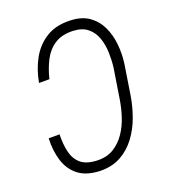

<svg xmlns="http://www.w3.org/2000/svg" viewBox="-134 -818 815 926"><g transform="rotate(-20 273.0 -355.0)"><path d="M41.5 -222.2H97.2Q95.7 -172.9 105 -132.3Q114.3 -91.8 142.3 -67.6Q170.4 -43.5 226.1 -41.5Q275.4 -40 310.5 -61.8Q345.7 -83.5 369.9 -119.4Q394 -155.3 407.7 -198Q421.4 -240.7 427.7 -281.7L452.1 -436Q456.5 -472.2 455.3 -512Q454.1 -551.8 441.9 -586.9Q429.7 -622.1 402.3 -644.5Q375 -667 328.6 -668.9Q271 -670.9 234.1 -646.7Q197.3 -622.6 175.8 -580.8Q154.3 -539.1 142.1 -488.8H88.9Q100.6 -554.2 130.1 -607.7Q159.7 -661.1 209.5 -692.1Q259.3 -723.1 331.5 -720.7Q390.1 -719.2 427.5 -693.1Q464.8 -667 484.6 -625.2Q504.4 -583.5 509.3 -533.4Q514.2 -483.4 507.3 -434.1L483.4 -281.7Q475.1 -229.5 456.5 -177.2Q438 -125 406 -81.8Q374 -38.6 328.6 -13.4Q283.2 11.7 221.7 10.7Q152.3 8.3 111.8 -22.9Q71.3 -54.2 54.9 -106.7Q38.6 -159.2 41.5 -222.2Z"/></g></svg>

Font: Roboto Condensed Light
Style: Italic
Weight: 300
Italic angle: -12°
Designer: Christian Robertson
Foundry: Google
Version: Version 3.0; 2020